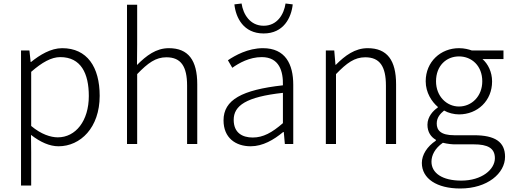

<svg xmlns="http://www.w3.org/2000/svg" viewBox="-20 -822 2916 1096"><path d="M100 237H158V46L157 -52C211 -10 264 13 314 13C439 13 549 -93 549 -275C549 -440 477 -547 335 -547C270 -547 208 -509 157 -468H155L148 -534H100ZM310 -38C270 -38 215 -55 158 -103V-412C220 -466 273 -496 324 -496C442 -496 487 -403 487 -274C487 -132 412 -38 310 -38Z M705 0H763V-399C825 -463 869 -495 930 -495C1013 -495 1048 -443 1048 -333V0H1106V-341C1106 -478 1055 -547 944 -547C871 -547 816 -505 762 -451L763 -568V-795H705Z M1411 13C1480 13 1543 -24 1596 -68H1600L1606 0H1654V-338C1654 -456 1609 -547 1481 -547C1395 -547 1321 -505 1281 -478L1306 -435C1344 -462 1404 -496 1474 -496C1575 -496 1597 -414 1595 -335C1361 -309 1256 -252 1256 -135C1256 -35 1325 13 1411 13ZM1423 -37C1363 -37 1314 -64 1314 -138C1314 -219 1385 -269 1595 -292V-119C1533 -65 1482 -37 1423 -37ZM1485 -631C1599 -631 1643 -721 1651 -797L1610 -802C1601 -741 1563 -675 1485 -675C1407 -675 1368 -741 1359 -802L1318 -797C1326 -721 1370 -631 1485 -631Z M1840 0H1898V-399C1960 -463 2004 -495 2065 -495C2148 -495 2183 -443 2183 -333V0H2241V-341C2241 -478 2190 -547 2079 -547C2006 -547 1950 -505 1897 -452H1895L1888 -534H1840Z M2607 254C2763 254 2863 167 2863 73C2863 -12 2806 -50 2686 -50H2573C2495 -50 2473 -79 2473 -117C2473 -151 2493 -173 2515 -191C2539 -177 2572 -169 2600 -169C2706 -169 2789 -247 2789 -357C2789 -411 2766 -457 2734 -485H2854V-534H2673C2656 -540 2631 -547 2600 -547C2496 -547 2410 -470 2410 -358C2410 -293 2445 -241 2479 -212V-208C2453 -191 2420 -156 2420 -110C2420 -68 2440 -40 2468 -24V-19C2418 14 2388 62 2388 108C2388 198 2474 254 2607 254ZM2600 -214C2530 -214 2469 -272 2469 -358C2469 -447 2528 -500 2600 -500C2673 -500 2733 -446 2733 -358C2733 -272 2672 -214 2600 -214ZM2613 209C2505 209 2443 166 2443 101C2443 65 2462 25 2508 -7C2536 0 2563 2 2575 2H2685C2763 2 2805 23 2805 81C2805 145 2731 209 2613 209Z"/></svg>

Font: Noto Sans CJK SC Light
Style: Regular
Weight: 300
Designer: Ryoko NISHIZUKA 西塚涼子 (kana, bopomofo & ideographs); Paul D. Hunt (Latin, Greek & Cyrillic); Sandoll Communications 산돌커뮤니
Foundry: Adobe
Version: Version 2.004;hotconv 1.0.118;makeotfexe 2.5.65603